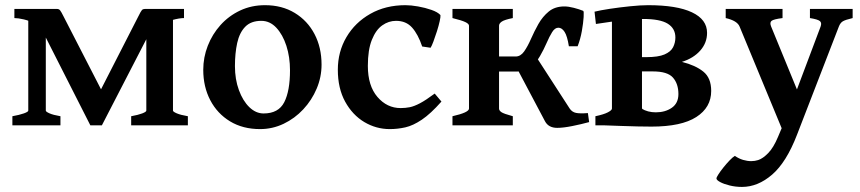

<svg xmlns="http://www.w3.org/2000/svg" viewBox="-20 -489 3353 749"><path d="M491.7 0V-35.6Q519 -40.5 534.9 -46.6Q550.8 -52.7 550.8 -57.6V-417L654.8 -437.5V-57.6Q654.8 -53.2 669.4 -46.9Q684.1 -40.5 712.9 -35.6V0ZM697.8 -418.5Q679.7 -418.5 651.1 -410.6Q622.6 -402.8 597.9 -391.6Q573.2 -380.4 567.9 -369.1L377.4 0H364.7L358.4 -109.9L519 -423.8Q529.8 -445.8 533.9 -450Q538.1 -454.1 544.9 -454.1H697.8ZM376 0H332.5L148.9 -361.8Q137.7 -383.8 116.5 -396Q95.2 -408.2 73 -413.3Q50.8 -418.5 36.1 -418.5V-454.1H202.6Q210 -454.1 214.4 -448.7Q218.8 -443.4 228.5 -423.8L389.6 -110.4ZM28.3 0V-35.6Q55.7 -40.5 73 -46.6Q90.3 -52.7 90.3 -57.6V-431.2L158.7 -439.9V-57.6Q158.7 -53.2 172.9 -46.9Q187 -40.5 215.8 -35.6V0Z M1234.4 -236.8Q1234.4 -188 1215.3 -143.1Q1196.3 -98.1 1163.1 -62.5Q1129.9 -26.9 1086.4 -6.1Q1043 14.6 994.6 14.6Q927.2 14.6 877.4 -15.6Q827.6 -45.9 800.3 -98.1Q772.9 -150.4 772.9 -216.8Q772.9 -265.1 790.5 -310.3Q808.1 -355.5 840.3 -391.4Q872.6 -427.2 916.7 -448Q960.9 -468.8 1013.7 -468.8Q1080.1 -468.8 1129.9 -438.5Q1179.7 -408.2 1207 -356Q1234.4 -303.7 1234.4 -236.8ZM1111.3 -214.8Q1111.3 -266.6 1097.2 -310.3Q1083 -354 1057.9 -380.9Q1032.7 -407.7 999.5 -407.7Q959 -407.7 936.5 -384.5Q914.1 -361.3 905.3 -321.3Q896.5 -281.2 896.5 -231Q896.5 -179.7 911.9 -137.7Q927.2 -95.7 952.6 -71Q978 -46.4 1008.3 -46.4Q1066.4 -46.4 1088.9 -90.3Q1111.3 -134.3 1111.3 -214.8Z M1702.1 -92.8Q1659.7 -44.9 1625.5 -22Q1591.3 1 1561.3 7.8Q1531.2 14.6 1500.5 14.6Q1447.3 14.6 1401.1 -12.9Q1355 -40.5 1326.4 -92.5Q1297.9 -144.5 1297.9 -216.8Q1297.9 -287.1 1331.5 -344.2Q1365.2 -401.4 1424.8 -435.1Q1484.4 -468.8 1561.5 -468.8Q1583 -468.8 1610.8 -463.9Q1638.7 -459 1663.1 -450.4Q1687.5 -441.9 1698.2 -430.2Q1699.2 -424.3 1695.3 -406.5Q1691.4 -388.7 1684.6 -367.2Q1677.7 -345.7 1670.9 -327.4Q1664.1 -309.1 1659.7 -302.7L1627 -307.6Q1610.8 -355.5 1587.4 -381.6Q1564 -407.7 1524.9 -407.7Q1496.1 -407.7 1471.2 -390.1Q1446.3 -372.6 1430.7 -333.7Q1415 -294.9 1415 -231.9Q1415 -154.3 1452.4 -110.8Q1489.7 -67.4 1543 -67.4Q1561.5 -67.4 1578.6 -70.8Q1595.7 -74.2 1618.4 -86.2Q1641.1 -98.1 1675.8 -124Z M2199.2 -308.6Q2192.9 -348.6 2182.4 -364.7Q2171.9 -380.9 2158.2 -380.9Q2144.5 -380.9 2133.8 -363.5Q2123 -346.2 2112.1 -320.8Q2101.1 -295.4 2086.4 -270Q2071.8 -244.6 2050.5 -227.3Q2029.3 -210 1998 -210H1924.3L1924.8 -268.6H1991.7Q2010.7 -268.6 2024.7 -288.3Q2038.6 -308.1 2051.3 -337.2Q2064 -366.2 2080.3 -395.3Q2096.7 -424.3 2120.8 -444.1Q2145 -463.9 2181.6 -463.9Q2197.8 -463.9 2218.5 -458.5Q2239.3 -453.1 2254.9 -446.8Q2258.3 -445.8 2256.8 -422.6Q2255.4 -399.4 2249.8 -367.7Q2244.1 -335.9 2233.4 -308.6ZM1745.1 0V-35.6Q1809.6 -50.3 1809.6 -65.4V-212.9Q1809.6 -257.8 1828.9 -283.7Q1848.1 -309.6 1872.1 -332L1926.8 -315.4V-65.4Q1926.8 -58.1 1935.5 -51.8Q1944.3 -45.4 1980.5 -35.6V0ZM1980.5 -454.1V-418.5Q1948.2 -412.1 1937.5 -404.8Q1926.8 -397.5 1926.8 -388.7V-225.1Q1926.8 -195.3 1910.6 -176Q1894.5 -156.7 1872.8 -145.5Q1851.1 -134.3 1835 -127L1809.6 -143.6V-388.7Q1809.6 -396 1795.4 -402.8Q1781.2 -409.7 1745.1 -418.5V-454.1ZM2153.8 9.8Q2119.6 9.8 2106 -16.1L1995.6 -224.6L2076.7 -259.8L2202.1 -65.9Q2211.4 -51.8 2227.1 -48.6Q2242.7 -45.4 2273.4 -47.9L2278.3 -12.7Q2248 -4.4 2212.6 2.7Q2177.2 9.8 2153.8 9.8Z M2302.7 0V-35.6Q2335.4 -42.5 2351.3 -50.8Q2367.2 -59.1 2367.2 -65.4V-447.3H2484.4V-67.4Q2484.4 -61.5 2500.7 -52Q2517.1 -42.5 2552.7 -35.6V0ZM2754.4 -134.3Q2754.4 -69.8 2696.3 -32.5Q2638.2 4.9 2521.5 4.9Q2500 4.9 2467 4.2Q2434.1 3.4 2399.4 2.2Q2364.7 1 2338.4 0L2482.9 -65.4Q2506.3 -50.8 2538.6 -50.8Q2575.2 -50.8 2600.8 -68.6Q2626.5 -86.4 2626.5 -122.1Q2626.5 -162.1 2605.2 -186.3Q2584 -210.4 2526.9 -210.4H2417.5L2413.6 -266.1H2501.5Q2547.9 -266.1 2572.3 -276.6Q2596.7 -287.1 2605.7 -304.7Q2614.7 -322.3 2614.7 -342.8Q2614.7 -377.9 2585 -396.5Q2555.2 -415 2489.7 -415Q2468.8 -415 2433.8 -411.9Q2398.9 -408.7 2363.3 -404.1Q2327.6 -399.4 2304.7 -395.5L2299.3 -443.4Q2320.3 -448.7 2358.9 -454.6Q2397.5 -460.4 2438.5 -464.6Q2479.5 -468.8 2508.3 -468.8Q2620.6 -468.8 2679.4 -440.9Q2738.3 -413.1 2738.3 -360.8Q2738.3 -321.8 2711.7 -291.7Q2685.1 -261.7 2640.1 -247.6Q2692.9 -234.4 2723.6 -209.7Q2754.4 -185.1 2754.4 -134.3Z M3306.2 -418.5Q3276.9 -411.6 3267.3 -405.5Q3257.8 -399.4 3252.4 -385.3L3089.4 36.1Q3047.9 144 2992.2 192.1Q2936.5 240.2 2874.5 240.2Q2849.6 240.2 2826.7 234.6Q2803.7 229 2789.3 221.2Q2774.9 213.4 2774.9 207Q2774.9 203.1 2782.7 190.9Q2790.5 178.7 2802.5 163.8Q2814.5 148.9 2826.4 136.5Q2838.4 124 2846.7 119.1Q2862.3 129.9 2878.9 134.8Q2895.5 139.6 2910.6 139.6Q2924.8 139.6 2938 135.3Q2956.1 129.4 2976.8 108.2Q2997.6 86.9 3015.1 44.9L3029.3 11.2L2865.2 -385.3Q2856 -408.2 2811 -418.5V-454.1H3032.7V-418.5Q2997.6 -414.1 2989.7 -407.5Q2981.9 -400.9 2988.3 -385.3L3088.9 -140.1L3181.2 -385.3Q3186.5 -399.9 3178.5 -406.7Q3170.4 -413.6 3139.6 -418.5V-454.1H3306.2Z"/></svg>

Font: Gentium Plus
Style: Bold
Weight: 700
Designer: Victor Gaultney, Annie Olsen, Iska Routamaa, Becca Hirsbrunner
Foundry: SIL International
Version: Version 6.101